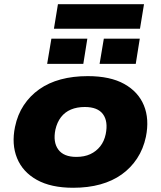

<svg xmlns="http://www.w3.org/2000/svg" viewBox="-20 -877 762 908"><path d="M326 11Q221 11 154 -26.5Q87 -64 60.5 -129.5Q34 -195 51 -277Q63 -335 92.5 -379.5Q122 -424 166 -455Q210 -486 267.5 -501.5Q325 -517 395 -517Q501 -517 567.5 -480Q634 -443 660.5 -378.5Q687 -314 670 -230Q658 -173 628.5 -128Q599 -83 555.5 -52Q512 -21 454.5 -5Q397 11 326 11ZM341 -135Q379 -135 407 -148Q435 -161 454 -185Q473 -209 480 -243Q492 -303 467 -337Q442 -371 381 -371Q344 -371 315.5 -359Q287 -347 268.5 -323Q250 -299 242 -264Q230 -205 255.5 -170Q281 -135 341 -135ZM235 -741 254 -857H661L642 -741ZM203 -575 223 -694H393L374 -575ZM451 -575 471 -694H641L622 -575Z"/></svg>

Font: Nunito Sans 7pt SemiExpanded Black
Style: Italic
Weight: 900
Width: 6
Italic angle: -9°
Designer: Vernon Adams
Foundry: Vernon Adams
Version: Version 3.101;gftools[0.9.27]